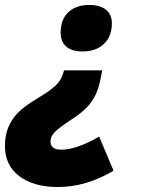

<svg xmlns="http://www.w3.org/2000/svg" viewBox="-61 -583 569 776"><path d="M352.1 -298.8 346.2 -268.1Q338.9 -228 325.2 -199.7Q311.5 -171.4 289.8 -148.7Q268.1 -126 222.2 -96.2Q178.7 -67.9 160.9 -49.8Q143.1 -31.7 143.1 -12.2Q143.1 5.9 154.1 13.9Q165 22 187 22Q247.6 22 339.8 -30.8L397.9 106.9Q287.1 172.9 172.9 172.9Q74.7 172.9 16.8 128.9Q-41 85 -41 7.8Q-41 -35.6 -27.6 -68.1Q-14.2 -100.6 10.3 -126.2Q34.7 -151.9 94.2 -188Q143.1 -217.3 163.8 -237.3Q184.6 -257.3 190.9 -277.8L198.2 -298.8ZM391.1 -488.8Q391.1 -436.5 359.4 -405.8Q327.6 -375 272 -375Q229.5 -375 206.8 -394.8Q184.1 -414.6 184.1 -451.2Q184.1 -504.4 215.3 -533.7Q246.6 -563 299.8 -563Q343.3 -563 367.2 -543.7Q391.1 -524.4 391.1 -488.8ZM139.2 158.2Z"/></svg>

Font: Open Sans Extrabold
Style: Italic
Weight: 800
Italic angle: -12°
Foundry: Ascender Corporation
Version: Version 1.10